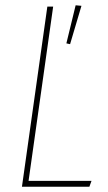

<svg xmlns="http://www.w3.org/2000/svg" viewBox="-20 -706 407 726"><path d="M181 -681 88 -22H326L318 0H63L159 -681ZM266 -686 288 -684 245 -539 231 -542Z"/></svg>

Font: Fira Sans Extra Condensed Thin
Style: Italic
Weight: 250
Width: 3
Italic angle: -8°
Designer: Carrois Corporate & Edenspiekermann AG
Foundry: Carrois Corporate GbR & Edenspiekermann AG
Version: Version 4.203